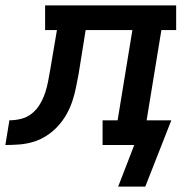

<svg xmlns="http://www.w3.org/2000/svg" viewBox="-76 -540 696 715"><path d="M465 155H364L424 0H306V-92H362L417 -428H243L217 -266Q212 -240 207 -214.5Q202 -189 193.5 -163.5Q185 -138 171.5 -114Q158 -90 139 -69.5Q120 -49 96.5 -34Q73 -19 47.5 -11.5Q22 -4 -4 -2Q-30 0 -56 0L-41 -92Q-19 -92 3 -97.5Q25 -103 43 -117.5Q61 -132 73 -152.5Q85 -173 92 -194Q99 -215 103 -236.5Q107 -258 111 -280L136 -428H92V-520H580V-428H525L470 -92H562Z"/></svg>

Font: Iosevka Etoile SmBdObl
Style: Regular
Weight: 600
Italic angle: -9°
Designer: Belleve Invis
Foundry: Belleve Invis
Version: Version 15.5.2; ttfautohint (v1.8.4)